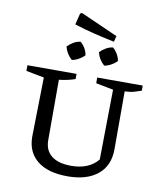

<svg xmlns="http://www.w3.org/2000/svg" viewBox="-92 -914 848 997"><g transform="rotate(10 332.0 -416.0)"><path d="M332 8Q228 8 172 -37Q116 -82 116 -164L122 -476L27 -494V-524H286V-497Q270 -491 249 -486Q228 -481 201 -478V-160Q201 -106 237 -77.5Q273 -49 341 -49Q434 -49 482 -107L487 -476L395 -494V-524H635V-497Q618 -491 598 -485Q578 -479 548 -478V-173Q548 -86 490.5 -39Q433 8 332 8ZM448 -722Q395 -733 341.5 -746Q288 -759 235 -776L250 -836L260 -840L456 -753ZM249 -591Q219 -618 210 -655Q223 -669 241 -679.5Q259 -690 278 -692Q309 -665 315 -627Q303 -614 285 -604Q267 -594 249 -591ZM420 -591Q390 -617 381 -655Q394 -669 412 -679.5Q430 -690 449 -692Q463 -680 473 -663Q483 -646 486 -627Q474 -614 456 -604Q438 -594 420 -591Z"/></g></svg>

Font: Piazzolla SC
Style: Regular
Weight: 400
Designer: Juan Pablo del Peral
Foundry: Huerta Tipografica
Version: Version 1.330